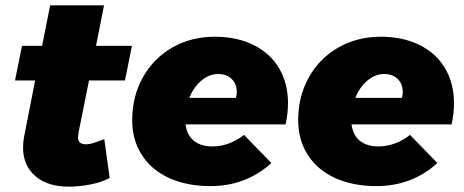

<svg xmlns="http://www.w3.org/2000/svg" viewBox="-20 -687 1732 716"><path d="M273 -193Q271 -179 271 -175Q271 -161 278.5 -155Q286 -149 300 -149Q314 -149 329.5 -154Q345 -159 369 -168L389 -23Q358 -7 317 1Q276 9 236 9Q157 9 111.5 -30.5Q66 -70 66 -137Q66 -159 70 -178L111 -387H36L62 -516H137L167 -667H368L338 -516H472L446 -387H312Z M1054 -302Q1054 -264 1045 -223H672Q677 -183 703 -162Q729 -141 772 -141Q835 -141 890 -184L992 -79Q897 7 765 7Q677 7 611 -23Q545 -53 509 -109Q473 -165 473 -239Q473 -328 513 -399Q553 -470 623 -510Q693 -550 781 -550Q864 -550 926 -519Q988 -488 1021 -432Q1054 -376 1054 -302ZM863 -344Q863 -374 844 -392.5Q825 -411 794 -411Q760 -411 731 -386.5Q702 -362 686 -322H860Q863 -334 863 -344Z M1673 -302Q1673 -264 1664 -223H1291Q1296 -183 1322 -162Q1348 -141 1391 -141Q1454 -141 1509 -184L1611 -79Q1516 7 1384 7Q1296 7 1230 -23Q1164 -53 1128 -109Q1092 -165 1092 -239Q1092 -328 1132 -399Q1172 -470 1242 -510Q1312 -550 1400 -550Q1483 -550 1545 -519Q1607 -488 1640 -432Q1673 -376 1673 -302ZM1482 -344Q1482 -374 1463 -392.5Q1444 -411 1413 -411Q1379 -411 1350 -386.5Q1321 -362 1305 -322H1479Q1482 -334 1482 -344Z"/></svg>

Font: Gontserrat ExtraBold
Style: Italic
Weight: 800
Italic angle: -11.3°
Designer: Julieta Ulanovsky
Foundry: Julieta Ulanovsky
Version: Version 6.001